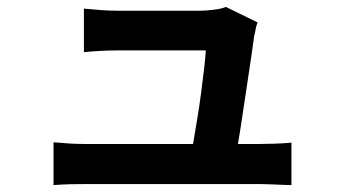

<svg xmlns="http://www.w3.org/2000/svg" viewBox="-20 -521 996 556"><path d="M135 -109Q155 -107 179.5 -105.5Q204 -104 229 -104H539Q544 -134 550.5 -172.5Q557 -211 562 -249.5Q567 -288 571 -321.5Q575 -355 576 -375H318Q295 -375 269 -373.5Q243 -372 223 -370V-496Q242 -494 270 -492Q298 -490 317 -490H562Q577 -490 600.5 -493Q624 -496 634 -501L726 -456Q722 -447 720 -435Q718 -423 716 -416Q713 -395 707.5 -356Q702 -317 695 -272.5Q688 -228 681.5 -183Q675 -138 669 -104H730Q749 -104 777 -105Q805 -106 824 -108V15Q817 15 805.5 14.5Q794 14 781 13.5Q768 13 755 12.5Q742 12 733 12H229Q203 12 182.5 12.5Q162 13 135 15Z"/></svg>

Font: Kinto Sans
Style: Bold
Weight: 700
Designer: Authors: Ryoko NISHIZUKA  (kana & ideographs); Paul D. Hunt (Latin, Greek & Cyrillic); Wenlong ZHANG  (bopomofo); Sandol
Foundry: Adobe Systems Incorporated, ookami Inc.
Version: Version 0.001